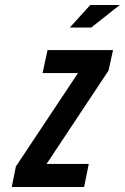

<svg xmlns="http://www.w3.org/2000/svg" viewBox="-20 -747 498 767"><path d="M27 0H316L334.5 -92H166L413.5 -465L431.5 -547H170L150 -455H291.5L43.5 -82ZM259 -637H344.5L458.5 -727H340.5Z"/></svg>

Font: League Gothic SemiExpanded Italic
Style: Regular
Weight: 400
Width: 6
Designer: The League of Moveable Type
Version: Version 1.600; ttfautohint (v1.8.3)